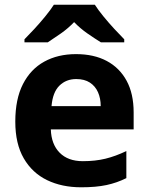

<svg xmlns="http://www.w3.org/2000/svg" viewBox="-20 -786 631 816"><path d="M303 -556Q379 -556 433.5 -527Q488 -498 518 -443Q548 -388 548 -308V-236H196Q198 -173 233.5 -137Q269 -101 332 -101Q385 -101 428 -111.5Q471 -122 517 -144V-29Q477 -9 432.5 0.5Q388 10 325 10Q243 10 180 -20.5Q117 -51 81 -113Q45 -175 45 -269Q45 -365 77.5 -428.5Q110 -492 168 -524Q226 -556 303 -556ZM304 -450Q261 -450 232.5 -422Q204 -394 199 -335H408Q408 -368 396.5 -394Q385 -420 362 -435Q339 -450 304 -450ZM383 -766Q397 -744 419.5 -716.5Q442 -689 466 -663Q490 -637 508 -619V-606H409Q383 -622 352 -643.5Q321 -665 295 -692Q269 -665 239 -644Q209 -623 183 -606H84V-619Q103 -638 126.5 -663.5Q150 -689 172.5 -716.5Q195 -744 209 -766Z"/></svg>

Font: Noto Sans Kannada
Style: Regular
Weight: 400
Designer: Jelle Bosma - Monotype Design Team
Foundry: Monotype Imaging Inc.
Version: Version 2.003